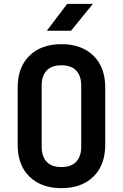

<svg xmlns="http://www.w3.org/2000/svg" viewBox="-20 -970 640 1000"><path d="M300 10Q195 10 133.5 -50Q72 -110 72 -216V-514Q72 -620 133.5 -680Q195 -740 300 -740Q405 -740 466.5 -680Q528 -620 528 -515V-216Q528 -110 466.5 -50Q405 10 300 10ZM300 -100Q351 -100 377 -127.5Q403 -155 403 -206V-524Q403 -575 377 -602.5Q351 -630 300 -630Q249 -630 223 -602.5Q197 -575 197 -524V-206Q197 -155 223 -127.5Q249 -100 300 -100ZM224 -810 330 -950H464L350 -810Z"/></svg>

Font: JetBrains Mono NL
Style: Bold
Weight: 700
Monospace: yes
Designer: Philipp Nurullin, Konstantin Bulenkov
Foundry: JetBrains
Version: Version 2.305; ttfautohint (v1.8.4.7-5d5b)